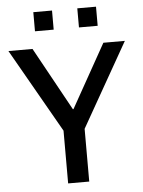

<svg xmlns="http://www.w3.org/2000/svg" viewBox="-58 -915 714 961"><g transform="rotate(-5 298.5 -434.5)"><path d="M245 0V-265L5 -686H126L301 -368H304L482 -686H590L351 -265V0ZM146 -773V-869H240V-773ZM367 -773V-869H461V-773Z"/></g></svg>

Font: Chivo Medium
Style: Regular
Weight: 400
Version: Version 2.002